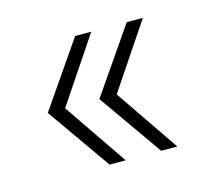

<svg xmlns="http://www.w3.org/2000/svg" viewBox="-59 -482 516 460"><g transform="rotate(-15 199.0 -251.5)"><path d="M289 -411H329L221 -250L329 -92H289L178 -250ZM161 -411H201L93 -250L201 -92H161L50 -250Z"/></g></svg>

Font: TypoPRO Montserrat
Style: Regular
Weight: 275
Designer: Julieta Ulanovsky
Foundry: Julieta Ulanovsky
Version: Version 6.001